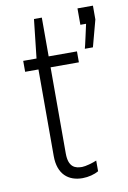

<svg xmlns="http://www.w3.org/2000/svg" viewBox="-81 -736 529 795"><g transform="rotate(-10 183.5 -338.0)"><path d="M303 -516H337L367 -628V-686H302V-617H326C326 -617 304 -516 303 -516ZM269 -7V-52C253 -45 222 -36 207 -36C179 -36 150 -44 150 -103V-465H269V-511H150V-674H117L99 -511H43V-465H99V-101C99 -24 142 10 201 10C226 10 252 3 269 -7Z"/></g></svg>

Font: ChivoLight
Style: Regular
Weight: 300
Designer: Hector Gatti
Foundry: Omnibus-Type
Version: Version 1.004;PS 001.004;hotconv 1.0.88;makeotf.lib2.5.64775